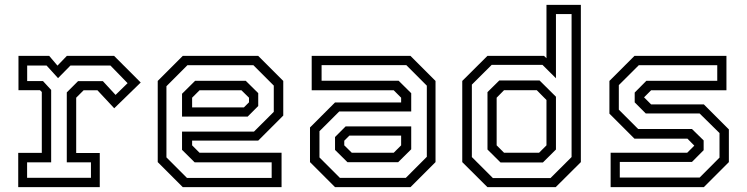

<svg xmlns="http://www.w3.org/2000/svg" viewBox="-20 -770 3074 790"><path d="M55 0V-141H152V-391.5L144.5 -399H56V-540H182.5L216.5 -500L255 -540H449.5L559 -430.5L450 -324.5L381 -398.5H324L293.5 -368V-140.5H390.5V0ZM91.5 -38.5H354.2V-102.2H254.8V-389.8L301.2 -436.2H403.2L455.5 -379.5L505 -427.8L434.2 -500.5H270L218.8 -448.5L171.5 -500.5H91.8V-436.5H156.8L190.5 -400V-102.2H91.5Z M1042.5 -540 1145.5 -437V-294.5L1042.5 -191.5H770.5V-172L801 -141.5H1138.5V0H732L629 -103V-437L732 -540ZM991.2 -437.5 1042.5 -386.8V-333.8L999 -290.2H729V-384.2L782.8 -437.5ZM1022.5 -501.8H751.2L664.8 -415.2V-122.5L749.2 -38H1097.8V-102.2H780.8L729 -153.5V-228.5H1025L1106.5 -309.8V-417.8ZM973.5 -398.5H801L770.5 -368V-328H983.5L1004.5 -349V-368Z M1358.5 0 1255.5 -103V-245.5L1358.5 -348.5H1630.5V-368L1600 -398.5H1262.5V-540H1669L1772 -437V-103L1669 0ZM1409.8 -102.5 1358.5 -153.2V-206.2L1402 -249.8H1672V-155.8L1618.2 -102.5ZM1378.5 -38.2H1649.8L1736.2 -124.8V-417.5L1651.8 -502H1303.2V-437.8H1620.2L1672 -386.5V-311.5H1376L1294.5 -230.2V-122.2ZM1427.5 -141.5H1600L1630.5 -172V-212H1417.5L1396.5 -191V-172Z M2266.5 0H1985.5L1882 -103V-437L1985.5 -540H2218.5L2228.5 -530.5V-750H2370V-103ZM2213.8 -101.5H2039.5L1985.8 -154.8V-391L2034.5 -439H2200L2267.5 -372V-154.8ZM2198 -141.5 2228.5 -172V-358.5L2188.5 -399H2054L2023.5 -368V-172L2054 -141.5ZM2245 -37.2 2331.8 -123.8V-712.2H2267.5V-448L2212 -503.2H2003.2L1921.5 -421.8V-123.8L2008.2 -37.2Z M2492.5 0V-141.5H2807.5L2838 -172V-169.5L2808.5 -199.5H2590.5L2487.5 -302.5V-437L2590.5 -540H2969V-398.5H2659L2628.5 -368V-371L2659 -340.5H2876L2979 -237.5V-103L2876 0ZM2530.2 -39.5H2858.8L2940.5 -121.5V-222.5L2858.5 -303.2H2637L2591.5 -348.8V-389.2L2639.5 -437.5H2931.2V-501.8H2608.5L2526.2 -419.8V-318.8L2605.8 -239.2H2827.2L2875.2 -192.2V-152L2827.2 -103.8H2530.2Z"/></svg>

Font: Tourney Thin
Style: Regular
Weight: 100
Designer: Tyler Finck
Foundry: Etcetera Type Co
Version: Version 1.015